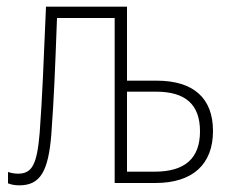

<svg xmlns="http://www.w3.org/2000/svg" viewBox="-20 -549 694 576"><path d="M38 7C101 7 125 -35 134 -146C142 -257 145 -333 151 -495H324V0H446C558 0 619 -56 619 -156C619 -255 560 -307 450 -307H361V-529H118C110 -339 107 -262 99 -150C91 -55 76 -28 34 -28C23 -28 14 -30 4 -33V1C14 5 25 7 38 7ZM361 -34V-274H448C537 -274 580 -235 580 -155C580 -75 536 -34 444 -34Z"/></svg>

Font: Noto Sans Condensed ExtraLight
Style: Regular
Weight: 200
Width: 3
Designer: Monotype Design Team
Foundry: Monotype Imaging Inc.
Version: Version 2.013